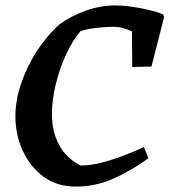

<svg xmlns="http://www.w3.org/2000/svg" viewBox="-20 -678 627 710"><path d="M260 12Q190 12 140.5 -25Q91 -62 64 -121Q37 -180 37 -248Q37 -307 58.5 -370Q80 -433 116.5 -489.5Q153 -546 200 -588Q242 -619 297 -638.5Q352 -658 407 -658Q432 -658 465 -653.5Q498 -649 529.5 -641.5Q561 -634 583 -625L587 -615L540 -432L469 -430L468 -562Q451 -570 434.5 -574.5Q418 -579 392 -579Q361 -578 330 -574Q299 -570 278 -563Q247 -527 223 -473.5Q199 -420 185.5 -363Q172 -306 172 -256Q172 -191 199 -141.5Q226 -92 278 -66Q314 -66 355 -76.5Q396 -87 436.5 -102.5Q477 -118 512 -134L529 -93Q466 -47 399.5 -17.5Q333 12 260 12Z"/></svg>

Font: Labrada SemiBold
Style: Italic
Weight: 600
Italic angle: -7°
Designer: Mercedes Jáuregui
Foundry: Omnibus-Type Team
Version: Version 1.000; ttfautohint (v1.8.4.7-5d5b)